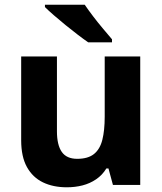

<svg xmlns="http://www.w3.org/2000/svg" viewBox="-20 -786 690 816"><path d="M576 -546V0H460L441 -70H432Q415 -42 388.5 -24Q362 -6 330.5 2Q299 10 264 10Q206 10 162.5 -11Q119 -32 94.5 -76Q70 -120 70 -190V-546H222V-228Q222 -170 242.5 -140.5Q263 -111 308 -111Q354 -111 379.5 -131.5Q405 -152 415 -192Q425 -232 425 -290V-546ZM340 -766Q355 -744 375.5 -717Q396 -690 418 -664Q440 -638 456 -619V-606H355Q336 -619 310.5 -638.5Q285 -658 258.5 -679.5Q232 -701 208.5 -721.5Q185 -742 171 -756V-766Z"/></svg>

Font: Noto Sans Khmer
Style: Bold
Weight: 700
Version: Version 2.003